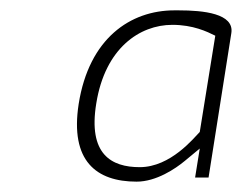

<svg xmlns="http://www.w3.org/2000/svg" viewBox="-20 -711 467 371"><path d="M132 -510C115 -400 166 -360 244 -360C282 -360 319 -385 337 -400L366 -424L357 -368H383L427 -647C433 -685 373 -691 325 -691H317C232 -691 152 -637 132 -510ZM166 -511C183 -618 250 -663 313 -663C353 -663 380 -650 396 -642L366 -456C355 -445 310 -388 250 -388C195 -388 150 -413 166 -511Z"/></svg>

Font: Charger Sport
Style: HLObl
Weight: 100
Designer: Jasper
Foundry: Cannot Into Space Fonts
Version: Version 1.1